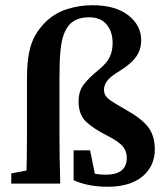

<svg xmlns="http://www.w3.org/2000/svg" viewBox="-20 -701 626 733"><path d="M151 -57V0H23V-39L119 -57ZM83 -193V-402Q83 -461 91 -500Q99 -539 114.5 -566Q130 -593 152 -615Q187 -650 234 -665.5Q281 -681 333 -681Q421 -681 470 -642.5Q519 -604 519 -548Q519 -511 499.5 -484Q480 -457 438 -431Q400 -408 388.5 -391.5Q377 -375 377 -359Q377 -346 383 -336Q389 -326 407 -314Q425 -302 459 -283Q520 -249 545.5 -216Q571 -183 571 -131Q571 -67 524 -27.5Q477 12 390 12Q356 12 323 6Q290 0 261 -13V-127H324L348 -9L281 -59Q313 -43 336.5 -38.5Q360 -34 383 -34Q464 -34 464 -98Q464 -124 448.5 -142.5Q433 -161 386 -185Q338 -209 309 -236Q280 -263 280 -314Q280 -352 299 -377.5Q318 -403 355 -433Q387 -459 398.5 -482.5Q410 -506 410 -537Q410 -580 387 -607.5Q364 -635 320 -635Q273 -635 247 -609Q233 -594 224 -571Q215 -548 211 -508.5Q207 -469 207 -406V-193Q207 -96 210 0H80Q83 -96 83 -193Z"/></svg>

Font: Lisu Bosa Black
Style: Regular
Weight: 900
Designer: David Morse, Annie Olsen, Victor Gaultney, Frank Grießhammer (Latin)
Foundry: SIL International
Version: Version 2.000